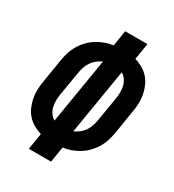

<svg xmlns="http://www.w3.org/2000/svg" viewBox="-178 -838 855 941"><g transform="rotate(30 250.0 -367.5)"><path d="M131 0 146 -92Q123 -99 102 -111Q81 -123 65.5 -140.5Q50 -158 40.5 -180Q31 -202 26.5 -226Q22 -250 23 -275Q24 -300 29 -326L50 -456Q54 -479 61 -501.5Q68 -524 80.5 -545Q93 -566 110.5 -584Q128 -602 149 -615Q170 -628 192.5 -636Q215 -644 238 -647L252 -735H378L363 -643Q386 -636 407 -624Q428 -612 443.5 -594.5Q459 -577 468.5 -555Q478 -533 482.5 -509Q487 -485 486 -460Q485 -435 480 -409L459 -279Q455 -256 448 -233.5Q441 -211 428.5 -190Q416 -169 398.5 -151Q381 -133 360 -120Q339 -107 316.5 -99Q294 -91 271 -88L257 0ZM171 -183 232 -552Q216 -545 201.5 -533.5Q187 -522 177 -507Q167 -492 162 -475.5Q157 -459 154 -442L132 -311Q129 -293 128.5 -274Q128 -255 132 -238Q136 -221 146 -206Q156 -191 171 -183ZM277 -183Q293 -190 307.5 -201.5Q322 -213 332 -228Q342 -243 347 -259.5Q352 -276 355 -293L377 -424Q380 -442 380.5 -461Q381 -480 377 -497Q373 -514 363 -529Q353 -544 338 -552Z"/></g></svg>

Font: Iosevka Term Curly Extrabold
Style: Italic
Weight: 800
Italic angle: -9°
Designer: Belleve Invis
Foundry: Belleve Invis
Version: Version 32.3.0